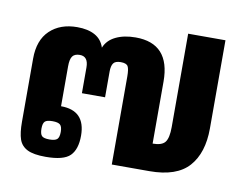

<svg xmlns="http://www.w3.org/2000/svg" viewBox="-66 -632 926 735"><g transform="rotate(10 397.5 -264.5)"><path d="M41 -102V-347Q41 -419 81 -457Q121 -495 187 -495Q229 -495 256 -480Q283 -465 293 -434Q305 -464 337 -479.5Q369 -495 414 -495Q548 -495 548 -347V-106Q584 -106 596.5 -122.5Q609 -139 609 -181V-544H754V-201Q754 -106 707 -53Q660 0 554 0H408V-342Q408 -371 402 -381.5Q396 -392 374 -392Q353 -392 345.5 -381.5Q338 -371 338 -349V-249H248V-349Q248 -392 215 -392Q195 -392 186.5 -380.5Q178 -369 178 -341V-186Q273 -186 273 -88Q273 -35 248 -10Q223 15 153 15Q106 15 82 3Q58 -9 49.5 -33.5Q41 -58 41 -102ZM194 -89Q194 -109 186 -116.5Q178 -124 156 -124Q134 -124 126.5 -116.5Q119 -109 119 -89Q119 -68 126.5 -60.5Q134 -53 156 -53Q178 -53 186 -60.5Q194 -68 194 -89Z"/></g></svg>

Font: Pridi SemiBold
Style: Regular
Weight: 600
Designer: Katatrad Team
Foundry: CadsonDemak
Version: Version 1.001